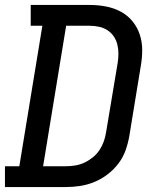

<svg xmlns="http://www.w3.org/2000/svg" viewBox="-28 -755 648 775"><path d="M-8 0V-84H50L143 -651H96V-735H334Q367 -735 399 -729Q431 -723 458.5 -708.5Q486 -694 506 -670Q526 -646 536 -616Q546 -586 546 -553Q546 -520 540 -487L494 -206Q489 -177 479 -148.5Q469 -120 450 -95Q431 -70 406 -51Q381 -32 353 -20.5Q325 -9 296 -4.5Q267 0 238 0ZM146 -84H238Q256 -84 275 -87Q294 -90 311.5 -98Q329 -106 345.5 -119Q362 -132 373 -148.5Q384 -165 390.5 -183Q397 -201 400 -220L447 -501Q450 -520 450 -539Q450 -558 445.5 -576Q441 -594 430.5 -609Q420 -624 405 -633.5Q390 -643 371.5 -647Q353 -651 334 -651H239Z"/></svg>

Font: Iosevka Etoile Medium
Style: Italic
Weight: 500
Italic angle: -9°
Designer: Belleve Invis
Foundry: Belleve Invis
Version: Version 22.1.2; ttfautohint (v1.8.4)